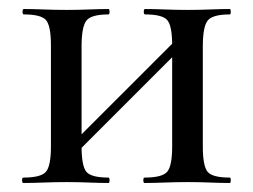

<svg xmlns="http://www.w3.org/2000/svg" viewBox="-20 -406 562 426"><path d="M127 -44 112 -59 384 -331 399 -316ZM93 -81V-305Q93 -349 82 -361.5Q71 -374 33 -374Q30 -374 30 -380Q30 -386 33 -386Q52 -386 77 -385Q102 -384 128 -384Q153 -384 177.5 -385Q202 -386 221 -386Q223 -386 223 -380Q223 -374 221 -374Q182 -374 171.5 -360Q161 -346 161 -303V-81Q161 -38 171.5 -25Q182 -12 221 -12Q223 -12 223 -6Q223 0 221 0Q201 0 177 -1Q153 -2 128 -2Q102 -2 77 -1Q52 0 32 0Q29 0 29 -6Q29 -12 32 -12Q71 -12 82 -25Q93 -38 93 -81ZM362 -81V-305Q362 -349 351 -361.5Q340 -374 302 -374Q299 -374 299 -380Q299 -386 302 -386Q321 -386 346 -385Q371 -384 397 -384Q422 -384 446.5 -385Q471 -386 490 -386Q492 -386 492 -380Q492 -374 490 -374Q451 -374 440.5 -360Q430 -346 430 -303V-81Q430 -38 440.5 -25Q451 -12 490 -12Q492 -12 492 -6Q492 0 490 0Q470 0 446 -1Q422 -2 397 -2Q371 -2 345.5 -1Q320 0 301 0Q298 0 298 -6Q298 -12 301 -12Q340 -12 351 -25Q362 -38 362 -81Z"/></svg>

Font: Cormorant Medium
Style: Regular
Weight: 500
Designer: Christian Thalmann (Catharsis Fonts)
Foundry: Catharsis Fonts
Version: Version 4.000